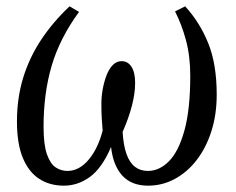

<svg xmlns="http://www.w3.org/2000/svg" viewBox="-20 -575 746 606"><path d="M181.5 11Q137 11 103.8 -10.5Q70.5 -32 52 -76.8Q33.5 -121.5 33.5 -192Q33.5 -265.5 53.2 -329.8Q73 -394 110.2 -450Q147.5 -506 199.5 -555L229.5 -537.5Q169 -455 143.2 -367.8Q117.5 -280.5 117.5 -175.5Q117.5 -118 128.2 -87.8Q139 -57.5 156 -46.5Q173 -35.5 192.5 -35.5Q230 -35.5 259.8 -71Q289.5 -106.5 304 -163Q302.5 -181 301.2 -200.8Q300 -220.5 300 -248Q300 -270 304.2 -293.5Q308.5 -317 316.2 -337.2Q324 -357.5 336 -369.8Q348 -382 364 -382Q383.5 -382 395 -364.2Q406.5 -346.5 406.5 -313Q406.5 -280 396.2 -240.8Q386 -201.5 367 -158.5Q369.5 -116.5 379.2 -89Q389 -61.5 406 -48.5Q423 -35.5 446.5 -35.5Q483 -35.5 513.2 -66Q543.5 -96.5 562 -162.8Q580.5 -229 580.5 -336Q580.5 -397.5 567 -447.8Q553.5 -498 532.5 -539L564.5 -555Q611 -504 637.5 -438Q664 -372 664 -276.5Q664 -213 647 -160.2Q630 -107.5 600.2 -69.2Q570.5 -31 531.2 -10Q492 11 447.5 11Q395 11 366 -20.8Q337 -52.5 330.5 -111Q302 -44.5 264 -16.8Q226 11 181.5 11Z"/></svg>

Font: Merriweather 60pt Light
Style: Italic
Weight: 300
Italic angle: -7.8°
Version: Version 2.101